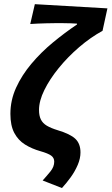

<svg xmlns="http://www.w3.org/2000/svg" viewBox="-20 -733 546 940"><path d="M283.3 187.6 188.8 150.6Q208 129.5 226.8 106.5Q245.5 83.5 245.5 58.5Q245.5 39.6 230.4 28.8Q215.4 17.9 178.1 7.3Q135.5 -4.7 102.2 -25.6Q68.9 -46.5 49.9 -82.4Q30.9 -118.3 30.9 -175.5Q30.9 -242.4 58.8 -303.6Q86.7 -364.9 133.7 -420.8Q180.6 -476.7 238.7 -524.7Q296.8 -572.7 357.1 -613.3V-617.3Q332.1 -619.3 290.7 -619.6Q249.3 -620 205.3 -618.9Q161.3 -617.8 128.1 -615.4L150.6 -712.6L505.9 -692L482 -582.1Q423.2 -549.9 367.7 -502.3Q312.3 -454.7 267.8 -400.1Q223.3 -345.5 197.2 -292.3Q171 -239.1 171 -194.7Q171 -166.5 180.1 -148Q189.2 -129.6 209.4 -117.5Q229.7 -105.5 262.4 -95.5Q323.8 -77.2 348.9 -53.4Q374 -29.6 374 13.3Q374 42.7 360.7 74Q347.4 105.3 326.6 134.3Q305.7 163.2 283.3 187.6Z"/></svg>

Font: Source Sans 3 VF
Style: Italic
Weight: 200
Italic angle: -11°
Designer: Paul D. Hunt
Foundry: Adobe Systems Incorporated
Version: Version 3.042;hotconv 1.0.118;makeotfexe 2.5.65603